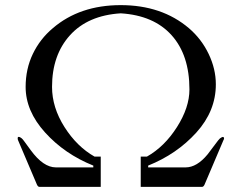

<svg xmlns="http://www.w3.org/2000/svg" viewBox="-20 -729 942 749"><path d="M373 0H134Q128 0 124 -9L50 -183Q49 -186 49 -190.5Q49 -195 52.5 -195Q56 -195 58.5 -193.5Q61 -192 64.5 -189.5Q68 -187 75.5 -176.5Q83 -166 100 -143Q149 -76 198 -76H344V-83Q232 -128 156 -212Q80 -296 80 -390Q80 -460 108 -518.5Q136 -577 186 -619Q291 -709 451 -709Q611 -709 717 -619Q766 -577 794 -518.5Q822 -460 822 -400Q822 -296 746 -212Q670 -128 558 -83V-76H704Q748 -76 790 -127Q801 -141 817.5 -163.5Q834 -186 838 -189Q854 -201 854 -188Q854 -186 852 -183L778 -9Q774 0 768 0H529V-118H553Q622 -157 670.5 -233.5Q719 -310 719 -380Q719 -514 649.5 -591.5Q580 -669 451 -677Q323 -669 253 -591.5Q183 -514 183 -390Q183 -310 231.5 -233.5Q280 -157 349 -118H373Z"/></svg>

Font: Cardo
Style: Regular
Weight: 400
Designer: David J. Perry
Foundry: David J. Perry
Version: Version 1.0451